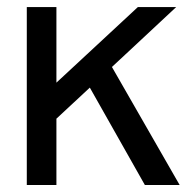

<svg xmlns="http://www.w3.org/2000/svg" viewBox="-20 -531 553 551"><path d="M106.7 -157.7 107 -261.4 375.6 -510.7H485.6L273.6 -313L261.2 -301.3ZM56.9 0V-510.7H141.9V0ZM395.8 0 222.9 -305.9 281.1 -373.8 495.6 0Z"/></svg>

Font: TikTok Sans Light
Style: Regular
Weight: 300
Version: Version 4.000